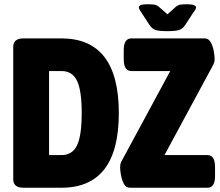

<svg xmlns="http://www.w3.org/2000/svg" viewBox="-20 -880 1030 900"><path d="M90 0Q42 0 42 -40V-660Q42 -700 90 -700H268Q537 -700 537 -350Q537 0 268 0ZM210 -153H268Q319 -153 341 -198.5Q363 -244 363 -350Q363 -456 341 -501.5Q319 -547 268 -547H210ZM589 0Q570 0 560.5 -18.5Q551 -37 547 -59.5Q543 -82 543 -96Q543 -103 544.5 -111Q546 -119 555 -134L778 -547H596Q560 -547 560 -603V-645Q560 -700 596 -700H940Q958 -700 968 -681.5Q978 -663 982 -640.5Q986 -618 986 -604Q986 -594 984 -587Q982 -580 974 -566L751 -153H953Q988 -153 988 -97V-55Q988 0 953 0ZM856 -860Q899 -860 899 -845Q899 -842 896.5 -836.5Q894 -831 886 -821L849 -764Q836 -744 818.5 -739Q801 -734 765 -734Q728 -734 710.5 -739Q693 -744 680 -764L643 -821Q636 -831 633.5 -836.5Q631 -842 631 -845Q631 -853 640.5 -856.5Q650 -860 673 -860Q690 -860 702.5 -858.5Q715 -857 726 -847L765 -813L804 -848Q815 -857 827 -858.5Q839 -860 856 -860Z"/></svg>

Font: Asap Condensed ExtraBold
Style: Regular
Weight: 800
Width: 3
Designer: Pablo Cosgaya
Foundry: Omnibus-Type
Version: Version 3.001; ttfautohint (v1.8.4.7-5d5b)